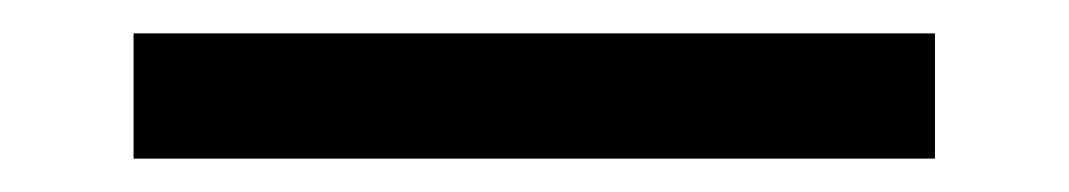

<svg xmlns="http://www.w3.org/2000/svg" viewBox="-20 5 640 115"><path d="M60 100V25H540V100Z"/></svg>

Font: Liga JetBrainsMono Nerd Font
Style: Regular
Weight: 400
Designer: Philipp Nurullin, Konstantin Bulenkov
Foundry: JetBrains
Version: Version 2.225; ttfautohint (v1.8.3)